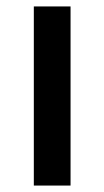

<svg xmlns="http://www.w3.org/2000/svg" viewBox="-20 -576 324 596"><path d="M85 -556H199V0H85Z"/></svg>

Font: Biryani SemiBold
Style: Regular
Weight: 600
Designer: Dan Reynolds and Mathieu Réguer
Foundry: Dan Reynolds and Mathieu Réguer
Version: Version 1.004; ttfautohint (v1.1) -l 5 -r 5 -G 72 -x 0 -D la